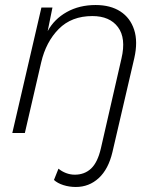

<svg xmlns="http://www.w3.org/2000/svg" viewBox="-20 -530 622 765"><path d="M282 215Q256 215 232.5 207.5Q209 200 195 187L213 142Q226 153 243 159.5Q260 166 278 166Q317 166 343 141.5Q369 117 382 61L464 -297Q483 -378 450 -422Q417 -466 348 -466Q265 -466 214 -414.5Q163 -363 144 -281L79 0H29L145 -500H189L170 -406Q196 -454 246 -482Q296 -510 361 -510Q420 -510 459.5 -484.5Q499 -459 514.5 -411.5Q530 -364 515 -298L428 76Q412 144 373.5 179.5Q335 215 282 215Z"/></svg>

Font: Work Sans Light
Style: Italic
Weight: 300
Italic angle: -13°
Designer: Wei Huang
Foundry: Wei Huang
Version: Version 2.010; ttfautohint (v1.8.3)